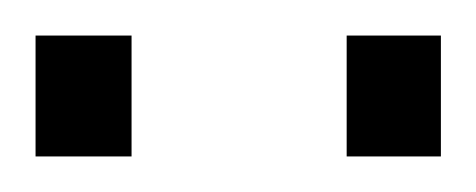

<svg xmlns="http://www.w3.org/2000/svg" viewBox="-20 -703 268 108"><path d="M0 -615V-683H54V-615ZM175 -615V-683H228V-615Z"/></svg>

Font: Saira Condensed Light
Style: Regular
Weight: 300
Width: 3
Designer: Hector Gatti with collaboration of the Omnibus-Type team
Foundry: Omnibus-Type
Version: Version 1.101